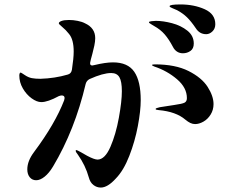

<svg xmlns="http://www.w3.org/2000/svg" viewBox="-20 -846 1040 865"><path d="M744 -818Q744 -826 793 -826Q854 -826 902 -804.5Q950 -783 950 -737Q950 -717 937 -704.5Q924 -692 909 -692Q879 -692 862 -719Q841 -750 822.5 -768Q804 -786 778 -800Q770 -804 757 -809Q744 -814 744 -818ZM614 -395Q614 -347 601 -278Q588 -209 562.5 -143.5Q537 -78 502 -42Q465 -1 434 -1Q416 -1 401 -12.5Q386 -24 380 -47Q365 -101 331 -149Q321 -161 321 -167Q321 -170 324 -170Q327 -170 345 -160Q349 -157 373 -144Q405 -127 420 -127Q453 -128 477.5 -184.5Q502 -241 515.5 -315.5Q529 -390 529 -435Q529 -479 518 -498Q507 -517 481 -517Q444 -517 384 -490Q370 -483 366 -468Q317 -260 219 -96Q201 -66 181 -50Q161 -34 143 -34Q125 -34 114 -47.5Q103 -61 103 -83Q103 -121 134 -162Q228 -288 269 -394Q271 -402 271 -404Q271 -416 258 -416Q253 -416 245 -413Q195 -386 166 -386Q146 -386 122.5 -403Q99 -420 83 -447.5Q67 -475 67 -506Q67 -511 68.5 -515Q70 -519 72 -519Q75 -519 81.5 -514.5Q88 -510 93 -507Q108 -497 123.5 -494Q139 -491 162 -491Q227 -493 285 -510Q301 -514 304 -532Q312 -584 312 -614Q312 -668 291 -693Q277 -711 261 -724Q245 -737 245 -741Q245 -747 257 -751.5Q269 -756 291 -756Q310 -756 330 -752Q350 -748 363 -741Q409 -720 409 -674Q409 -660 405 -640.5Q401 -621 396 -603Q388 -575 386 -563V-560Q386 -551 396 -551Q398 -551 406 -553Q456 -565 489 -565Q556 -565 585 -522.5Q614 -480 614 -395ZM674 -729Q671 -731 664 -735Q657 -739 654 -741.5Q651 -744 651 -746Q651 -749 662.5 -750.5Q674 -752 682 -752Q715 -752 755 -741.5Q795 -731 824 -708Q853 -685 853 -650Q853 -627 838 -616.5Q823 -606 804 -606Q789 -606 777.5 -613.5Q766 -621 759 -635Q741 -669 722 -691Q703 -713 674 -729ZM942 -377Q942 -351 929 -330Q916 -309 896.5 -298Q877 -287 859 -287Q848 -287 837.5 -292Q827 -297 815 -307Q773 -343 695 -350Q681 -351 681 -355Q681 -359 700 -363L765 -373Q801 -378 811.5 -383.5Q822 -389 822 -404Q822 -451 777.5 -489Q733 -527 676 -546Q665 -550 665 -553Q665 -556 678 -556Q770 -556 829.5 -526Q889 -496 915.5 -454.5Q942 -413 942 -377Z"/></svg>

Font: Shippori Mincho B1
Style: Bold
Weight: 700
Designer: FONTDASU
Foundry: FONTDASU / Google Inc. / but / Adobe
Version: Version 3.110; ttfautohint (v1.8.3)